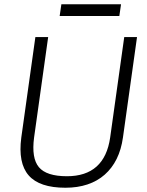

<svg xmlns="http://www.w3.org/2000/svg" viewBox="-20 -874 689 901"><path d="M287 7Q165 7 114.5 -51Q64 -109 80 -229L146 -700H206L140 -229Q127 -132 162.5 -89.5Q198 -47 294 -47Q471 -47 497 -229L563 -700H623L557 -229Q549 -172 527.5 -128.5Q506 -85 471.5 -54.5Q437 -24 390.5 -8.5Q344 7 287 7ZM548 -854 540 -799H260L268 -854Z"/></svg>

Font: Pathway Extreme 8pt Thin
Style: Italic
Weight: 100
Italic angle: -8°
Designer: Eduardo Rodriguez Tunni
Foundry: Eduardo Rodriguez Tunni
Version: Version 1.000